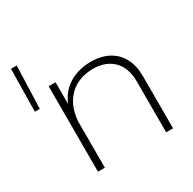

<svg xmlns="http://www.w3.org/2000/svg" viewBox="-155 -856 1015 1012"><g transform="rotate(-30 352.5 -349.5)"><path d="M35 -699H70L61 -440H31ZM576 -310Q576 -392 531 -437.5Q486 -483 406 -483Q310 -481 256 -420Q202 -359 202 -255H180Q180 -341 208 -399.5Q236 -458 289.5 -489Q343 -520 416 -521Q479 -521 524.5 -496.5Q570 -472 594 -426.5Q618 -381 618 -317V0H576ZM161 -520H203V0H161Z"/></g></svg>

Font: Alexandria ExtraLight
Style: Regular
Weight: 250
Designer: Mohamed Gaber
Foundry: Kief Type Foundry
Version: Version 5.100